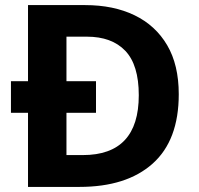

<svg xmlns="http://www.w3.org/2000/svg" viewBox="-20 -734 780 754"><path d="M314 -714Q426 -714 508.5 -674Q591 -634 636.5 -556.5Q682 -479 682 -364Q682 -183 579.5 -91.5Q477 0 292 0H90V-291H23V-415H90V-714ZM321 -590H241V-415H357V-291H241V-125H305Q525 -125 525 -360Q525 -479 472 -534.5Q419 -590 321 -590Z"/></svg>

Font: Noto Sans Devanagari UI
Style: Bold
Weight: 700
Designer: Jelle Bosma - Monotype Design Team
Foundry: Monotype Imaging Inc.
Version: Version 2.004; ttfautohint (v1.8.4.7-5d5b)